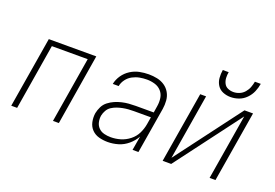

<svg xmlns="http://www.w3.org/2000/svg" viewBox="-102 -1042 1932 1349"><g transform="rotate(20 864.0 -368.0)"><path d="M54 0H98L179 -491H447L366 0H410L497 -530H142Z M777 8Q816 8 855 -3.5Q894 -15 926.5 -42.5Q959 -70 979 -106L961 0H1005L1062 -343Q1067 -375 1064.5 -406.5Q1062 -438 1047 -464.5Q1032 -491 1007 -508Q982 -525 951 -531.5Q920 -538 888 -538Q853 -538 818.5 -531Q784 -524 752.5 -504Q721 -484 700 -453.5Q679 -423 672 -388H716Q721 -415 738.5 -438.5Q756 -462 781.5 -475.5Q807 -489 834 -494Q861 -499 888 -499Q918 -499 947 -490.5Q976 -482 995.5 -460.5Q1015 -439 1019.5 -409.5Q1024 -380 1019 -349L1011 -298H877Q851 -298 825.5 -296Q800 -294 774.5 -288Q749 -282 724.5 -271.5Q700 -261 678 -244Q656 -227 644 -202.5Q632 -178 627 -153Q622 -119 629 -86.5Q636 -54 658 -31.5Q680 -9 711.5 -0.5Q743 8 777 8ZM786 -31Q760 -31 736 -37Q712 -43 695 -60Q678 -77 672.5 -101.5Q667 -126 671 -151Q675 -171 686 -190.5Q697 -210 715.5 -222Q734 -234 754.5 -241Q775 -248 795.5 -252Q816 -256 836 -257.5Q856 -259 877 -259H1004L995 -205Q989 -169 972.5 -135Q956 -101 925 -76.5Q894 -52 858 -41.5Q822 -31 786 -31Z M1186 0H1250L1618 -489L1537 0H1581L1669 -530H1605L1237 -41L1318 -530H1274ZM1480 -584Q1511 -584 1541.5 -595Q1572 -606 1595.5 -630Q1619 -654 1631.5 -683.5Q1644 -713 1649 -744H1605Q1601 -722 1593 -700.5Q1585 -679 1569 -660.5Q1553 -642 1531 -633Q1509 -624 1487 -624Q1465 -624 1445.5 -632.5Q1426 -641 1416.5 -660Q1407 -679 1406 -700.5Q1405 -722 1409 -744H1365Q1360 -714 1362.5 -684Q1365 -654 1380.5 -630Q1396 -606 1423 -595Q1450 -584 1480 -584Z"/></g></svg>

Font: Iosevka Sparkle XLtObl
Style: Regular
Weight: 200
Italic angle: -9°
Designer: Belleve Invis
Foundry: Belleve Invis
Version: Version 4.5.0; ttfautohint (v1.8.3)